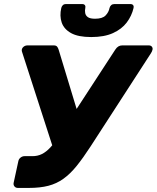

<svg xmlns="http://www.w3.org/2000/svg" viewBox="-20 -923 770 943"><path d="M68 0Q57 0 51 -7.5Q45 -15 47 -25L70 -131Q72 -142 81 -149Q90 -156 100 -156H139Q165 -156 186 -166.5Q207 -177 227 -198.5Q247 -220 269 -254L546 -679Q553 -690 561.5 -695Q570 -700 580 -700H711Q721 -700 726 -693.5Q731 -687 729 -679Q728 -675 726 -670Q724 -665 721 -661L425 -204Q388 -147 356.5 -108Q325 -69 291.5 -45Q258 -21 217.5 -10.5Q177 0 121 0ZM246 -180 88 -669Q87 -671 87 -673Q87 -675 87 -678Q88 -687 96 -693.5Q104 -700 115 -700H244Q255 -700 260 -694.5Q265 -689 268 -679L366 -356ZM428 -741Q364 -741 329 -760.5Q294 -780 283 -812.5Q272 -845 281 -884Q283 -892 288.5 -897.5Q294 -903 304 -903H384Q393 -903 397 -897.5Q401 -892 399 -884Q396 -871 398.5 -858.5Q401 -846 412 -838.5Q423 -831 447 -831Q483 -831 498.5 -847Q514 -863 518 -884Q520 -892 526 -897.5Q532 -903 541 -903H621Q630 -903 634 -897.5Q638 -892 636 -884Q627 -845 602.5 -812.5Q578 -780 535 -760.5Q492 -741 428 -741Z"/></svg>

Font: Rubik Light
Style: Bold Italic
Weight: 700
Italic angle: -12°
Version: Version 2.104